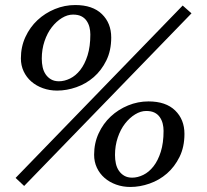

<svg xmlns="http://www.w3.org/2000/svg" viewBox="-20 -732 822 763"><path d="M706 -710 741 -679 76 7 42 -25ZM146 -499Q146 -481 149.5 -465Q153 -449 161.5 -436.5Q170 -424 183 -416.5Q196 -409 214 -409Q236 -409 258.5 -420Q281 -431 299 -454Q317 -477 328 -512Q339 -547 339 -595Q339 -610 335.5 -624Q332 -638 324 -649.5Q316 -661 303 -667.5Q290 -674 270 -674Q248 -674 226 -660.5Q204 -647 186 -624Q168 -601 157 -568.5Q146 -536 146 -499ZM63 -500Q63 -546 81 -585Q99 -624 129 -652Q159 -680 198 -696Q237 -712 279 -712Q348 -712 385 -676Q422 -640 422 -583Q422 -531 402.5 -491.5Q383 -452 352.5 -425.5Q322 -399 283.5 -385.5Q245 -372 207 -372Q177 -372 150.5 -381.5Q124 -391 104.5 -408Q85 -425 74 -448.5Q63 -472 63 -500ZM437 -116Q437 -98 440.5 -82Q444 -66 452.5 -53.5Q461 -41 474 -33.5Q487 -26 505 -26Q527 -26 549.5 -37Q572 -48 590 -71Q608 -94 619 -129Q630 -164 630 -212Q630 -227 626.5 -241Q623 -255 615 -266.5Q607 -278 594 -284.5Q581 -291 561 -291Q539 -291 517 -277.5Q495 -264 477 -241Q459 -218 448 -185.5Q437 -153 437 -116ZM354 -117Q354 -163 372 -202Q390 -241 420 -269Q450 -297 489 -313Q528 -329 570 -329Q639 -329 676 -293Q713 -257 713 -200Q713 -148 693.5 -108.5Q674 -69 643.5 -42.5Q613 -16 574.5 -2.5Q536 11 498 11Q468 11 441.5 1.5Q415 -8 395.5 -25Q376 -42 365 -65.5Q354 -89 354 -117Z"/></svg>

Font: PTSerif
Style: Italic
Weight: 400
Italic angle: -12°
Designer: A.Korolkova, O.Umpeleva, V.Yefimov
Foundry: ParaType Ltd
Version: Version 1.000W OFL; ttfautohint (v1.2) -l 8 -r 50 -G 200 -x 